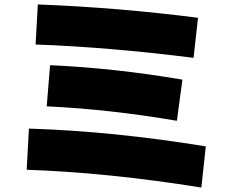

<svg xmlns="http://www.w3.org/2000/svg" viewBox="-20 -788 1040 863"><path d="M905 -130 885 55Q469 -12 100 -25L110 -210Q489 -198 905 -130ZM800 -430 775 -245Q471 -297 190 -310L205 -495Q495 -482 800 -430ZM140 -588 150 -768Q513 -754 870 -708L850 -528Q470 -576 140 -588Z"/></svg>

Font: M PLUS 1p Black
Style: Regular
Weight: 900
Version: Version 1.061